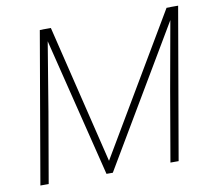

<svg xmlns="http://www.w3.org/2000/svg" viewBox="-79 -801 991 891"><g transform="rotate(-10 417.0 -355.5)"><path d="M176.3 -711.4H215.8L374.5 -57.6L760.7 -710.4H803.2L382.3 0H352.5ZM163.6 -710.9H200.2L137.2 -330.1L80.1 0H41ZM778.8 -710.9H815.4L692.4 0H653.8L710.9 -331.5Z"/></g></svg>

Font: Roboto ExtraLight
Style: Italic
Weight: 250
Designer: Christian Robertson
Foundry: Google
Version: Version 3.009; 2024